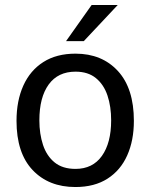

<svg xmlns="http://www.w3.org/2000/svg" viewBox="-20 -743 606 773"><path d="M283.5 10Q176 10 111.2 -58.5Q46.5 -127 46.5 -256.5Q46.5 -337.5 74 -398.5Q101.5 -459.5 154.5 -493.2Q207.5 -527 284 -527Q390.5 -527 454.8 -457Q519 -387 519 -256.5Q519 -177.5 492.2 -117.5Q465.5 -57.5 413 -23.8Q360.5 10 283.5 10ZM284 -63Q353 -63 390.2 -115.2Q427.5 -167.5 427.5 -258.5Q427.5 -314 412.8 -358.2Q398 -402.5 366.2 -428.5Q334.5 -454.5 284 -454.5Q213.5 -454.5 176 -402.8Q138.5 -351 138.5 -258.5Q138.5 -204 153.2 -159.5Q168 -115 200 -89Q232 -63 284 -63ZM349 -723H454L317.5 -577.5H246Z"/></svg>

Font: Public Sans
Style: Regular
Weight: 400
Designer: The Public Sans project authors (U.S. Web Design System). Libre Franklin designed by Pablo Impallari and Rodrigo Fuenzal
Version: Version 1.008; ttfautohint (v1.8.1) -l 8 -r 50 -G 200 -x 14 